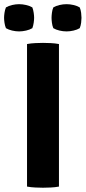

<svg xmlns="http://www.w3.org/2000/svg" viewBox="-50 -894 411 920"><path d="M79.5 -683Q97.5 -686.5 119.8 -687.5Q142 -688.5 156 -688.5Q171.5 -688.5 192.8 -687.5Q214 -686.5 232.5 -683V0Q214 3.5 192.8 4.5Q171.5 5.5 156 5.5Q142 5.5 119.8 4.5Q97.5 3.5 79.5 0ZM269 -743.5Q252.5 -743.5 235.2 -747.5Q218 -751.5 205.5 -759Q200.5 -771 198.8 -785Q197 -799 197 -808.5Q197 -818.5 198.8 -832.5Q200.5 -846.5 205.5 -858.5Q218 -866 235.2 -870Q252.5 -874 269 -874Q285 -874 302.2 -870Q319.5 -866 332 -858.5Q337 -846.5 338.8 -832.5Q340.5 -818.5 340.5 -808.5Q340.5 -799 338.8 -785Q337 -771 332 -759Q319.5 -751.5 302.2 -747.5Q285 -743.5 269 -743.5ZM41.5 -743.5Q25.5 -743.5 8.2 -747.5Q-9 -751.5 -21.5 -759Q-26.5 -771 -28.5 -785Q-30.5 -799 -30.5 -808.5Q-30.5 -818.5 -28.5 -832.5Q-26.5 -846.5 -21.5 -858.5Q-9 -866 8.2 -870Q25.5 -874 41.5 -874Q57.5 -874 75 -870Q92.5 -866 105 -858.5Q109.5 -846.5 111.5 -832.5Q113.5 -818.5 113.5 -808.5Q113.5 -799 111.5 -785Q109.5 -771 105 -759Q92.5 -751.5 75 -747.5Q57.5 -743.5 41.5 -743.5Z"/></svg>

Font: Signika Negative Light
Style: Bold
Weight: 700
Version: Version 2.001